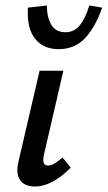

<svg xmlns="http://www.w3.org/2000/svg" viewBox="-20 -677 394 703"><path d="M108 6Q85 6 68.5 -3.5Q52 -13 46 -33.5Q40 -54 48 -87L125 -418H212L141 -111Q137 -93 139.5 -82Q142 -71 156 -71Q167 -71 179 -78Q191 -85 209 -100L239 -63Q205 -29 172 -11.5Q139 6 108 6ZM195 -497Q139 -497 108.5 -535Q78 -573 82 -649L152 -657Q151 -617 167 -588Q183 -559 220 -559Q251 -559 271.5 -583.5Q292 -608 307 -657L354 -649Q330 -579 292 -538Q254 -497 195 -497Z"/></svg>

Font: Ysabeau Office SemiBold
Style: Italic
Weight: 600
Italic angle: -12°
Designer: Christian Thalmann (Catharsis Fonts)
Version: Version 2.001;gftools[0.9.30]; featfreeze: tnum,lnum,ss02